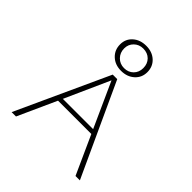

<svg xmlns="http://www.w3.org/2000/svg" viewBox="-187 -784 901 901"><g transform="rotate(45 263.5 -333.5)"><path d="M172 -585Q172 -621 198 -644Q224 -667 264 -667Q304 -667 329.5 -643.5Q355 -620 355 -583Q355 -547 329 -523.5Q303 -500 263 -500Q223 -500 197.5 -524Q172 -548 172 -585ZM199 -585Q199 -557 217.5 -538Q236 -519 264 -519Q292 -519 310 -537Q328 -555 328 -583Q328 -612 310 -630Q292 -648 263 -648Q236 -648 217.5 -630Q199 -612 199 -585ZM374 -192H153L66 0H37L248 -460H278L490 0H461ZM364 -214 263 -437 163 -214Z"/></g></svg>

Font: Ysabeau SC Extralight
Style: Regular
Weight: 200
Designer: Christian Thalmann (Catharsis Fonts)
Version: Version 0.003